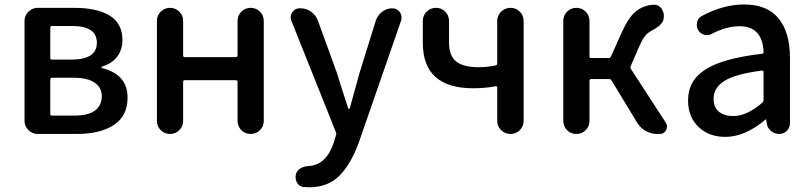

<svg xmlns="http://www.w3.org/2000/svg" viewBox="-20 -584 3539 837"><path d="M144.5 0Q121.1 0 104 -17.1Q86.9 -34.2 86.9 -57.6V-492.2Q86.9 -516.6 104 -533.2Q121.1 -549.8 144.5 -549.8H304.7Q402.3 -549.8 458 -516.1Q513.7 -482.4 513.7 -409.2Q513.7 -367.2 490.7 -336.9Q467.8 -306.6 424.8 -293.9Q421.9 -293 421.9 -290.5Q421.9 -288.1 424.8 -287.1Q536.1 -259.8 536.1 -158.2Q536.1 -78.1 476.1 -39.1Q416 0 315.4 0ZM199.2 -331.1Q199.2 -324.2 206.1 -324.2H291Q402.3 -324.2 402.3 -397.5Q402.3 -470.7 294.9 -470.7H206.1Q199.2 -470.7 199.2 -463.9ZM199.2 -86.9Q199.2 -80.1 206.1 -80.1H304.7Q364.3 -80.1 394 -102.1Q423.8 -124 423.8 -165Q423.8 -202.1 392.6 -223.6Q361.3 -245.1 300.8 -245.1H206.1Q199.2 -245.1 199.2 -237.3Z M664.1 -56.6V-493.2Q664.1 -516.6 680.7 -533.2Q697.3 -549.8 721.2 -549.8Q745.1 -549.8 761.7 -533.2Q778.3 -516.6 778.3 -493.2V-342.8Q778.3 -335 785.2 -335H1007.8Q1015.6 -335 1015.6 -342.8V-492.2Q1015.6 -516.6 1032.2 -533.2Q1048.8 -549.8 1072.8 -549.8Q1096.7 -549.8 1113.3 -533.2Q1129.9 -516.6 1129.9 -492.2V-57.6Q1129.9 -33.2 1113.3 -16.6Q1096.7 0 1072.8 0Q1048.8 0 1032.2 -16.6Q1015.6 -33.2 1015.6 -57.6V-226.6Q1015.6 -234.4 1007.8 -234.4H785.2Q778.3 -234.4 778.3 -226.6V-56.6Q778.3 -33.2 761.7 -16.6Q745.1 0 721.2 0Q697.3 0 680.7 -16.6Q664.1 -33.2 664.1 -56.6Z M1690.4 -547.9Q1710.9 -547.9 1723.6 -530.3Q1730.5 -519.5 1730.5 -507.8Q1730.5 -502 1728.5 -494.1L1544.9 35.2Q1509.8 131.8 1459.5 182.1Q1409.2 232.4 1328.1 232.4Q1315.4 232.4 1303.7 231.4Q1285.2 229.5 1275.4 212.9Q1268.6 201.2 1268.6 188.5Q1268.6 182.6 1269.5 176.8Q1274.4 159.2 1290 149.9Q1305.7 140.6 1326.2 139.6Q1402.3 135.7 1435.5 36.1L1444.3 5.9Q1447.3 -1 1444.3 -7.8L1250 -494.1Q1247.1 -502 1247.1 -508.8Q1247.1 -519.5 1253.9 -530.3Q1265.6 -547.9 1286.1 -547.9H1289.1Q1315.4 -547.9 1336.4 -532.7Q1357.4 -517.6 1366.2 -493.2L1449.2 -264.6Q1455.1 -245.1 1471.7 -192.4Q1488.3 -139.6 1498 -111.3Q1499 -109.4 1501.5 -109.4Q1503.9 -109.4 1504.9 -112.3L1546.9 -264.6L1618.2 -494.1Q1626 -517.6 1646 -532.7Q1666 -547.9 1690.4 -547.9Z M2147.5 -57.6V-202.1Q2147.5 -209 2140.6 -208Q2094.7 -199.2 2043 -199.2Q1823.2 -199.2 1823.2 -397.5V-492.2Q1823.2 -516.6 1839.8 -533.2Q1856.4 -549.8 1880.4 -549.8Q1904.3 -549.8 1920.9 -533.2Q1937.5 -516.6 1937.5 -492.2V-397.5Q1937.5 -341.8 1968.3 -316.4Q1999 -291 2066.4 -291Q2103.5 -291 2140.6 -298.8Q2147.5 -299.8 2147.5 -307.6V-492.2Q2147.5 -516.6 2164.6 -533.2Q2181.6 -549.8 2205.6 -549.8Q2229.5 -549.8 2246.1 -533.2Q2262.7 -516.6 2262.7 -492.2V-57.6Q2262.7 -33.2 2246.1 -16.6Q2229.5 0 2205.6 0Q2181.6 0 2164.6 -16.6Q2147.5 -33.2 2147.5 -57.6Z M2729.5 -295.9Q2726.6 -289.1 2730.5 -283.2L2882.8 -48.8Q2887.7 -40 2887.7 -31.2Q2887.7 -24.4 2883.8 -16.6Q2875 0 2856.4 0H2845.7Q2818.4 0 2794.9 -13.2Q2771.5 -26.4 2757.8 -48.8L2646.5 -232.4Q2642.6 -239.3 2635.7 -239.3H2556.6Q2549.8 -239.3 2549.8 -231.4V-56.6Q2549.8 -33.2 2533.2 -16.6Q2516.6 0 2492.7 0Q2468.8 0 2452.1 -16.6Q2435.5 -33.2 2435.5 -56.6V-493.2Q2435.5 -516.6 2452.1 -533.2Q2468.8 -549.8 2492.7 -549.8Q2516.6 -549.8 2533.2 -533.2Q2549.8 -516.6 2549.8 -493.2V-337.9Q2549.8 -331.1 2556.6 -331.1H2633.8Q2640.6 -331.1 2643.6 -337.9L2692.4 -447.3Q2720.7 -508.8 2752.4 -534.7Q2784.2 -560.5 2829.1 -563.5Q2831.1 -563.5 2832 -563.5Q2852.5 -563.5 2864.3 -545.9Q2874 -531.2 2874 -514.6Q2874 -508.8 2873 -503.9V-502Q2872.1 -496.1 2869.6 -491.2Q2867.2 -486.3 2862.8 -481Q2858.4 -475.6 2855 -472.7Q2851.6 -469.7 2844.7 -464.8Q2837.9 -460 2834.5 -458Q2831.1 -456.1 2822.8 -451.7Q2814.5 -447.3 2812.5 -445.3Q2789.1 -432.6 2767.6 -383.8Z M3141.6 12.7Q3070.3 12.7 3024.9 -30.8Q2979.5 -74.2 2979.5 -146.5Q2979.5 -233.4 3056.2 -281.7Q3132.8 -330.1 3301.8 -349.6Q3308.6 -349.6 3308.6 -357.4Q3303.7 -469.7 3204.1 -469.7Q3147.5 -469.7 3083 -436.5Q3073.2 -430.7 3061.5 -430.7Q3055.7 -430.7 3049.8 -432.6Q3032.2 -437.5 3023.4 -453.1Q3017.6 -463.9 3017.6 -474.6Q3017.6 -481.4 3018.6 -487.3Q3023.4 -505.9 3040 -514.6Q3133.8 -564.5 3223.6 -564.5Q3324.2 -564.5 3374 -503.9Q3423.8 -443.4 3423.8 -331.1V-46.9Q3423.8 -27.3 3410.2 -13.7Q3396.5 0 3377 0Q3356.4 0 3340.8 -13.2Q3325.2 -26.4 3322.3 -46.9L3320.3 -61.5Q3319.3 -63.5 3317.9 -63.5Q3316.4 -63.5 3315.4 -61.5Q3227.5 12.7 3141.6 12.7ZM3176.8 -78.1Q3236.3 -78.1 3303.7 -136.7Q3308.6 -141.6 3308.6 -149.4V-269.5Q3308.6 -276.4 3302.7 -276.4Q3302.7 -276.4 3301.8 -276.4Q3187.5 -261.7 3139.2 -231.9Q3090.8 -202.1 3090.8 -154.3Q3090.8 -115.2 3114.3 -96.7Q3137.7 -78.1 3176.8 -78.1Z"/></svg>

Font: Gen Jyuu Gothic Medium
Style: Regular
Weight: 500
Designer: [Source Han Sans]
Ryoko NISHIZUKA  (kana & ideographs); Paul D. Hunt (Latin, Greek & Cyrillic); Wenlong ZHANG  (bopomofo
Version: Version 1.002.20150607